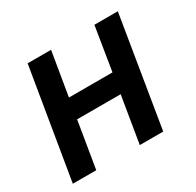

<svg xmlns="http://www.w3.org/2000/svg" viewBox="-121 -666 818 802"><g transform="rotate(-30 288.0 -265.0)"><path d="M14 0H127L164 -224H374L337 0H450L537 -530H424L390 -320H180L215 -530H102Z"/></g></svg>

Font: Iosevka Sparkle SmBdObl
Style: Regular
Weight: 600
Italic angle: -9°
Designer: Belleve Invis
Foundry: Belleve Invis
Version: Version 4.5.0; ttfautohint (v1.8.3)